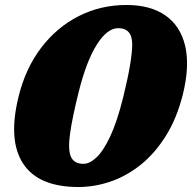

<svg xmlns="http://www.w3.org/2000/svg" viewBox="-20 -735 770 770"><path d="M487.5 -715Q583.5 -715 643.8 -672.8Q704 -630.5 722.8 -550Q741.5 -469.5 713 -355Q688.5 -258.5 644.2 -188.5Q600 -118.5 543 -73.2Q486 -28 422.2 -6.5Q358.5 15 294.5 15Q134 15 72.5 -79.2Q11 -173.5 55 -349.5Q82.5 -461 144.8 -543Q207 -625 295 -670Q383 -715 487.5 -715ZM474 -344.5Q510 -491 510.2 -556.5Q510.5 -622 454 -622Q410 -622 368.2 -556Q326.5 -490 295.5 -366Q269.5 -261.5 260.8 -198Q252 -134.5 264.5 -106.2Q277 -78 315 -78Q339.5 -78 367 -103.8Q394.5 -129.5 422 -188Q449.5 -246.5 474 -344.5Z"/></svg>

Font: Fraunces 9pt SuperSoft Black
Style: Italic
Weight: 900
Italic angle: -16°
Version: Version 1.000;[0bf87f6ff]